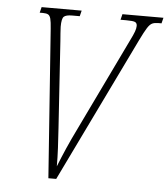

<svg xmlns="http://www.w3.org/2000/svg" viewBox="-52 -761 708 807"><g transform="rotate(5 302.5 -357.0)"><path d="M137 -626Q135 -656 131.5 -669Q128 -682 120.5 -686Q113 -690 99 -690H85L91 -714H260L254 -690H222Q196 -690 187 -681.5Q178 -673 178 -639Q178 -631 179.5 -611.5Q181 -592 182 -579L206 -214Q209 -170 211 -130Q213 -90 213 -53Q228 -91 245.5 -131Q263 -171 288 -222L472 -604Q486 -632 491 -646Q496 -660 496 -670Q496 -682 487.5 -686Q479 -690 451 -690H426L432 -714H605L599 -690H586Q570 -690 560 -685.5Q550 -681 539.5 -664.5Q529 -648 511 -611L215 0H182Z"/></g></svg>

Font: Noto Serif ExtraCondensed ExtraLight
Style: Italic
Weight: 200
Width: 2
Italic angle: -12°
Designer: Monotype Design Team
Foundry: Monotype Imaging Inc.
Version: Version 2.014; ttfautohint (v1.8.4.7-5d5b)